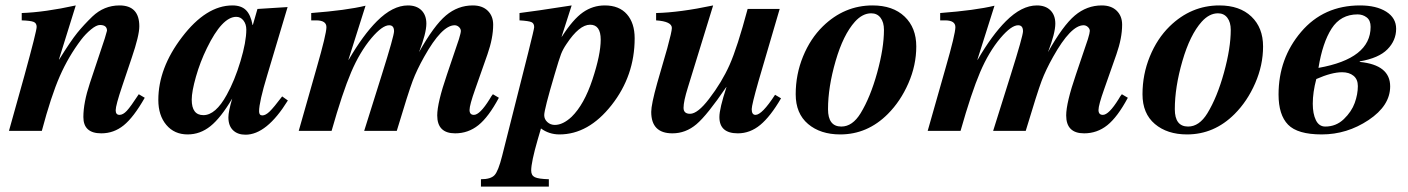

<svg xmlns="http://www.w3.org/2000/svg" viewBox="-20 -482 5185 707"><path d="M491 -135 513 -122Q472 -50 435.5 -20.5Q399 9 353 9Q287 9 287 -51Q287 -104 311 -176L366 -341Q374 -368 374 -369Q374 -390 348 -390Q335 -390 315 -373.5Q295 -357 279 -336Q232 -274 200 -201Q168 -128 134 0H13L70 -204Q115 -368 115 -383Q115 -397 103.5 -401.5Q92 -406 60 -407V-434Q145 -437 259 -462L197 -263H198Q241 -332 264.5 -361Q288 -390 320 -421Q363 -462 420 -462Q493 -462 493 -385Q493 -351 465 -269L430 -165Q406 -94 406 -76Q406 -59 420 -59Q433 -59 447 -74Q461 -89 491 -135Z M1019 -127 1040 -112Q962 14 884 14Q855 14 838 -2.5Q821 -19 821 -50Q821 -71 835 -119Q793 -48 755 -17.5Q717 13 671 13Q622 13 592.5 -22Q563 -57 563 -114Q563 -231 650 -345Q739 -462 836 -462Q868 -462 885.5 -445Q903 -428 910 -390H911L928 -449L1039 -456L964 -205Q934 -106 934 -72Q934 -57 946 -57Q958 -57 973 -71.5Q988 -86 1019 -127ZM887 -373Q887 -393 876.5 -406.5Q866 -420 850 -420Q798 -420 742 -305Q717 -254 701.5 -199.5Q686 -145 686 -115Q686 -58 729 -58Q774 -58 815 -133Q844 -185 865.5 -256.5Q887 -328 887 -373Z M1795 -135 1817 -122Q1779 -51 1741.5 -21Q1704 9 1656 9Q1590 9 1590 -57Q1590 -103 1626 -208L1670 -338Q1677 -361 1677 -368Q1677 -376 1670 -382.5Q1663 -389 1654 -389Q1607 -389 1542 -273Q1515 -225 1499.5 -184Q1484 -143 1441 0H1321L1386 -207Q1431 -350 1431 -367Q1431 -389 1413 -389Q1388 -389 1348 -342Q1305 -291 1273 -216Q1241 -141 1201 0H1080L1146 -232Q1182 -357 1182 -382Q1182 -407 1144 -407H1126V-434Q1256 -444 1326 -461L1263 -262H1264Q1317 -353 1368 -404Q1426 -462 1482 -462Q1514 -462 1532 -444Q1550 -426 1550 -395Q1550 -360 1523 -290Q1578 -388 1622 -425Q1666 -462 1721 -462Q1756 -462 1776 -442.5Q1796 -423 1796 -391Q1796 -342 1775 -282L1730 -154Q1709 -95 1709 -77Q1709 -59 1725 -59Q1747 -59 1783 -117Q1789 -128 1795 -135Z M2048 -347H2049Q2090 -411 2126.5 -436.5Q2163 -462 2207 -462Q2260 -462 2288.5 -429.5Q2317 -397 2317 -341Q2317 -203 2232 -95Q2147 13 2040 13Q2002 13 1972 -9L1960 32Q1936 115 1936 146Q1936 164 1949.5 170.5Q1963 177 2001 178V205H1751V178Q1787 178 1801 163Q1815 148 1829 92L1925 -288Q1947 -376 1947 -382Q1947 -396 1937 -400.5Q1927 -405 1893 -407V-434Q1944 -440 2085 -462ZM2153 -391Q2113 -391 2066 -320Q2053 -301 2046 -283Q2039 -265 2022 -207Q1984 -79 1984 -58Q1984 -43 1995.5 -32.5Q2007 -22 2023 -22Q2053 -22 2085 -52Q2131 -97 2161.5 -189Q2192 -281 2192 -336Q2192 -391 2153 -391Z M2834 -133 2856 -120Q2817 -53 2779.5 -22Q2742 9 2697 9Q2629 9 2629 -51Q2629 -82 2655 -161H2654Q2584 -58 2544.5 -24.5Q2505 9 2456 9Q2378 9 2378 -70Q2378 -97 2400 -176L2437 -304Q2454 -366 2454 -379Q2454 -403 2396 -407V-434Q2483 -436 2606 -462L2513 -160Q2497 -109 2497 -85Q2497 -63 2521 -63Q2549 -63 2591 -118Q2638 -179 2666.5 -243Q2695 -307 2733 -449H2851L2773 -183Q2748 -95 2748 -80Q2748 -59 2762 -59Q2786 -59 2834 -133Z M3249 -62Q3174 13 3074 13Q3001 13 2955.5 -25.5Q2910 -64 2910 -135Q2910 -208 2937 -274Q2964 -340 3010 -385Q3089 -462 3193 -462Q3268 -462 3311 -421Q3354 -380 3354 -311Q3354 -242 3325 -175.5Q3296 -109 3249 -62ZM3235 -372Q3235 -400 3222.5 -416.5Q3210 -433 3188 -433Q3156 -433 3128 -402Q3085 -354 3057 -257.5Q3029 -161 3029 -80Q3029 -16 3078 -16Q3119 -16 3149 -65Q3185 -124 3210 -214.5Q3235 -305 3235 -372Z M4111 -135 4133 -122Q4095 -51 4057.5 -21Q4020 9 3972 9Q3906 9 3906 -57Q3906 -103 3942 -208L3986 -338Q3993 -361 3993 -368Q3993 -376 3986 -382.5Q3979 -389 3970 -389Q3923 -389 3858 -273Q3831 -225 3815.5 -184Q3800 -143 3757 0H3637L3702 -207Q3747 -350 3747 -367Q3747 -389 3729 -389Q3704 -389 3664 -342Q3621 -291 3589 -216Q3557 -141 3517 0H3396L3462 -232Q3498 -357 3498 -382Q3498 -407 3460 -407H3442V-434Q3572 -444 3642 -461L3579 -262H3580Q3633 -353 3684 -404Q3742 -462 3798 -462Q3830 -462 3848 -444Q3866 -426 3866 -395Q3866 -360 3839 -290Q3894 -388 3938 -425Q3982 -462 4037 -462Q4072 -462 4092 -442.5Q4112 -423 4112 -391Q4112 -342 4091 -282L4046 -154Q4025 -95 4025 -77Q4025 -59 4041 -59Q4063 -59 4099 -117Q4105 -128 4111 -135Z M4526 -62Q4451 13 4351 13Q4278 13 4232.5 -25.5Q4187 -64 4187 -135Q4187 -208 4214 -274Q4241 -340 4287 -385Q4366 -462 4470 -462Q4545 -462 4588 -421Q4631 -380 4631 -311Q4631 -242 4602 -175.5Q4573 -109 4526 -62ZM4512 -372Q4512 -400 4499.5 -416.5Q4487 -433 4465 -433Q4433 -433 4405 -402Q4362 -354 4334 -257.5Q4306 -161 4306 -80Q4306 -16 4355 -16Q4396 -16 4426 -65Q4462 -124 4487 -214.5Q4512 -305 4512 -372Z M4987 -256V-254Q5099 -243 5099 -164Q5099 -93 5019.5 -40Q4940 13 4847 13Q4758 13 4723 -23Q4688 -59 4688 -134Q4688 -267 4771 -364.5Q4854 -462 4988 -462Q5048 -462 5084.5 -439Q5121 -416 5121 -376Q5121 -333 5089 -300.5Q5057 -268 4987 -256ZM5027 -383Q5027 -407 5012.5 -418Q4998 -429 4979 -429Q4917 -429 4883.5 -377Q4850 -325 4835 -232Q5027 -266 5027 -383ZM4980 -165Q4980 -190 4964 -203Q4948 -216 4922 -216Q4884 -216 4827 -191Q4814 -142 4814 -100Q4814 -63 4825.5 -39.5Q4837 -16 4860 -16Q4900 -16 4928.5 -43.5Q4957 -71 4968.5 -103Q4980 -135 4980 -165Z"/></svg>

Font: STIX
Style: Bold Italic
Weight: 700
Italic angle: -16.33°
Designer: MicroPress Inc., with final additions and corrections provided by Coen Hoffman, Elsevier (retired)
Version: Version 1.1.1